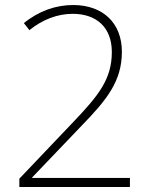

<svg xmlns="http://www.w3.org/2000/svg" viewBox="-20 -744 610 764"><path d="M497 0V-36H108V-38L304 -243C404 -346 465 -420 465 -538C465 -652 390 -724 271 -724C203 -724 135 -701 75 -652L97 -624C150 -667 210 -689 269 -689C366 -689 425 -633 425 -537C425 -429 372 -364 273 -260L57 -33V0Z"/></svg>

Font: Noto Sans Arabic ExtLt
Style: Regular
Weight: 200
Designer: Monotype Design Team, Nadine Chahine, Nizar Qandah and Khaled Hosny
Foundry: Monotype Imaging Inc.
Version: Version 2.012